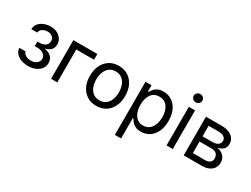

<svg xmlns="http://www.w3.org/2000/svg" viewBox="-70 -1448 3073 2349"><g transform="rotate(30 1466.5 -273.0)"><path d="M246.1 6.3Q191.9 6.3 146.7 -11Q101.6 -28.3 74.5 -60.1Q47.4 -91.8 45.9 -134.3H135.7Q137.7 -106.4 170.2 -87.4Q202.6 -68.4 246.1 -68.4Q294.9 -68.4 325.7 -93.5Q356.4 -118.7 356.4 -156.2Q356.4 -196.3 323.5 -221.2Q290.5 -246.1 233.9 -246.1H198.2V-311.5H233.9Q280.3 -311.5 311 -335Q341.8 -358.4 341.8 -397Q341.8 -433.6 316.2 -456.8Q290.5 -480 248.5 -480Q207.5 -480 175.8 -459.5Q144 -439 143.1 -405.3H58.1Q59.1 -449.2 85.2 -482.2Q111.3 -515.1 154.5 -533.4Q197.8 -551.8 249.5 -551.8Q304.2 -551.8 344.2 -531.2Q384.3 -510.7 406 -476.6Q427.7 -442.4 427.7 -400.9Q427.7 -352.1 397.5 -321.8Q367.2 -291.5 323.2 -283.2V-279.3Q385.7 -269.5 417.5 -235.4Q449.2 -201.2 449.2 -150.4Q449.2 -105 423.1 -69.6Q397 -34.2 351.1 -13.9Q305.2 6.3 246.1 6.3Z M910.2 -545.9V-464.8H659.2V0H571.3V-545.9Z M1212.9 11.7Q1138.7 11.7 1082.8 -23.4Q1026.9 -58.6 995.6 -122.1Q964.4 -185.5 964.4 -269.5Q964.4 -355 995.6 -418.7Q1026.9 -482.4 1082.8 -517.6Q1138.7 -552.7 1212.9 -552.7Q1287.6 -552.7 1343.8 -517.6Q1399.9 -482.4 1431.2 -418.7Q1462.4 -355 1462.4 -269.5Q1462.4 -185.5 1431.2 -122.1Q1399.9 -58.6 1343.8 -23.4Q1287.6 11.7 1212.9 11.7ZM1212.9 -66.9Q1268.1 -66.9 1303.7 -95.2Q1339.4 -123.5 1356.4 -169.7Q1373.5 -215.8 1373.5 -269.5Q1373.5 -323.7 1356.4 -370.4Q1339.4 -417 1303.7 -445.6Q1268.1 -474.1 1212.9 -474.1Q1158.2 -474.1 1123 -445.6Q1087.9 -417 1070.8 -370.6Q1053.7 -324.2 1053.7 -269.5Q1053.7 -215.8 1070.8 -169.7Q1087.9 -123.5 1123 -95.2Q1158.2 -66.9 1212.9 -66.9Z M1590.3 204.1V-545.9H1675.3V-458.5H1685.1Q1694.3 -473.1 1710.9 -495.4Q1727.5 -517.6 1758.8 -535.2Q1790 -552.7 1843.3 -552.7Q1911.6 -552.7 1963.6 -518.6Q2015.6 -484.4 2045.2 -421.1Q2074.7 -357.9 2074.7 -271.5Q2074.7 -184.6 2045.4 -121.1Q2016.1 -57.6 1964.1 -22.9Q1912.1 11.7 1843.8 11.7Q1792 11.7 1760.3 -6.1Q1728.5 -23.9 1711.4 -46.6Q1694.3 -69.3 1685.1 -84.5H1678.2V204.1ZM1830.6 -66.9Q1881.8 -66.9 1916.3 -94.5Q1950.7 -122.1 1968 -168.7Q1985.4 -215.3 1985.4 -272.5Q1985.4 -329.1 1968.3 -374.8Q1951.2 -420.4 1916.7 -447.3Q1882.3 -474.1 1830.6 -474.1Q1755.4 -474.1 1716.3 -418.5Q1677.2 -362.8 1677.2 -272.5Q1677.2 -181.2 1716.8 -124Q1756.3 -66.9 1830.6 -66.9Z M2202.6 0V-545.9H2290.5V0ZM2247.1 -635.3Q2222.2 -635.3 2204.1 -652.3Q2186 -669.4 2186 -693.4Q2186 -717.8 2204.1 -734.6Q2222.2 -751.5 2247.1 -751.5Q2272.5 -751.5 2290.5 -734.6Q2308.6 -717.8 2308.6 -693.4Q2308.6 -669.4 2290.5 -652.3Q2272.5 -635.3 2247.1 -635.3Z M2444.8 0V-545.9H2668Q2756.8 -545.9 2809.3 -506.1Q2861.8 -466.3 2861.8 -400.4Q2861.8 -352.5 2833 -324.7Q2804.2 -296.9 2755.4 -287.1Q2787.1 -282.7 2816.2 -265.4Q2845.2 -248 2864 -218.5Q2882.8 -189 2882.8 -146.5Q2882.8 -83 2835 -41.5Q2787.1 0 2702.6 0ZM2528.3 -80.1H2702.6Q2744.6 -80.1 2768.6 -100.1Q2792.5 -120.1 2792.5 -154.3Q2792.5 -196.3 2768.6 -219.7Q2744.6 -243.2 2702.6 -243.2H2528.3ZM2528.3 -316.9H2668.5Q2717.8 -316.9 2745.6 -337.4Q2773.4 -357.9 2773.4 -393.1Q2773.4 -427.2 2745.4 -446.5Q2717.3 -465.8 2668 -465.8H2528.3Z"/></g></svg>

Font: Inter-Regular
Style: Regular
Weight: 400
Designer: Rasmus Andersson
Foundry: rsms
Version: Version 4.000;git-a52131595